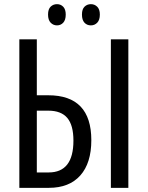

<svg xmlns="http://www.w3.org/2000/svg" viewBox="-20 -903 710 923"><path d="M73 0V-714H157V-445H212Q419 -445 419 -229Q419 -119 366 -59.5Q313 0 215 0ZM513 0V-714H597V0ZM157 -74H214Q333 -74 333 -227Q333 -301 303.5 -336Q274 -371 212 -371H157ZM211 -833Q211 -859 223.5 -871Q236 -883 254 -883Q272 -883 284 -870.5Q296 -858 296 -833Q296 -807 284 -794Q272 -781 254 -781Q236 -781 223.5 -794Q211 -807 211 -833ZM374 -833Q374 -859 386.5 -871Q399 -883 417 -883Q435 -883 447.5 -870.5Q460 -858 460 -833Q460 -807 447.5 -794Q435 -781 417 -781Q398 -781 386 -794Q374 -807 374 -833Z"/></svg>

Font: Noto Sans ExtraCondensed
Style: Regular
Weight: 400
Width: 2
Designer: Monotype Design Team
Foundry: Monotype Imaging Inc.
Version: Version 2.013; ttfautohint (v1.8.4.7-5d5b)